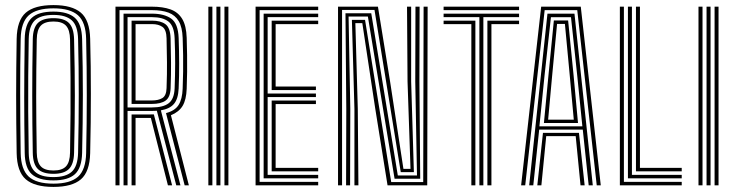

<svg xmlns="http://www.w3.org/2000/svg" viewBox="-20 -722 2872 748"><path d="M188.3 6.2Q114.4 6.2 80.3 -23.6Q46.2 -53.4 44.9 -125.4Q43.9 -187.2 43.4 -242Q42.9 -296.9 42.9 -349.3Q42.9 -401.8 43.4 -455.9Q43.9 -510 44.9 -570.6Q46.2 -642.8 80.4 -672.5Q114.6 -702.2 188.3 -702.2Q260.3 -702.2 294.9 -672.8Q329.5 -643.4 331.3 -570.6Q332.7 -517.8 333.4 -464.6Q334 -411.4 334 -356.6Q334 -301.7 333.4 -244.2Q332.7 -186.7 331.3 -125.4Q329.5 -52.8 295.1 -23.3Q260.7 6.2 188.3 6.2ZM188.3 -6.5Q253.7 -6.5 284 -33.6Q314.2 -60.8 315.6 -125.8Q316.9 -183.9 317.5 -239.7Q318.1 -295.5 318.1 -350.2Q318.1 -404.9 317.5 -459.5Q317 -514.1 315.6 -570.2Q314.2 -635.5 283.8 -662.5Q253.3 -689.5 188.3 -689.5Q122.4 -689.5 92.1 -662.4Q61.8 -635.2 60.6 -570.2Q59.5 -517.6 59 -465.8Q58.5 -413.9 58.6 -360.2Q58.6 -306.6 59.1 -248.5Q59.6 -190.5 60.6 -125.8Q61.8 -62 91.6 -34.2Q121.3 -6.5 188.3 -6.5ZM188.3 -19.2Q130.3 -19.2 103.7 -43.6Q77.2 -67.9 76.3 -125.6Q75.3 -185 74.8 -237.5Q74.3 -289.9 74.3 -341.3Q74.3 -392.7 74.8 -448.5Q75.3 -504.2 76.3 -570.2Q77.2 -628 103.7 -652.4Q130.2 -676.8 188.3 -676.8Q244.4 -676.8 271.4 -652.8Q298.5 -628.9 299.9 -569.9Q301.4 -514 302.1 -460.3Q302.8 -406.5 302.8 -352.6Q302.7 -298.7 302 -242.7Q301.3 -186.6 299.9 -126.2Q298.5 -67.7 271.9 -43.5Q245.3 -19.2 188.3 -19.2ZM188.3 -32.1Q237.3 -32.1 260.1 -53.5Q282.9 -74.9 284.2 -126.6Q285.6 -187.3 286.2 -243.7Q286.8 -300.1 286.8 -354Q286.8 -407.9 286.2 -461.3Q285.6 -514.7 284.2 -569.4Q283 -621.8 259.7 -642.8Q236.4 -663.9 188.3 -663.9Q137.2 -663.9 115 -641.9Q92.9 -619.8 91.9 -569.8Q90.6 -493.1 90 -425.7Q89.4 -358.3 89.9 -286.7Q90.4 -215 91.9 -126Q92.9 -75.9 115.3 -54Q137.7 -32.1 188.3 -32.1ZM188.3 -44.8Q146.1 -44.8 127.3 -63.8Q108.5 -82.7 107.7 -126.2Q106.7 -185.4 106.1 -240.9Q105.6 -296.4 105.6 -350.5Q105.6 -404.6 106.1 -458.9Q106.6 -513.1 107.7 -569.8Q108.5 -613.4 127.4 -632.3Q146.3 -651.2 188.3 -651.2Q230.4 -651.2 248.9 -632.1Q267.4 -613 268.6 -569Q270 -508.1 270.8 -454.5Q271.6 -400.9 271.6 -349.2Q271.6 -297.5 270.8 -243.3Q270 -189 268.6 -126.8Q267.6 -82.3 248.5 -63.6Q229.4 -44.8 188.3 -44.8ZM188.3 -57.8Q222.2 -57.8 237.2 -74Q252.3 -90.3 252.9 -128.1Q254.4 -211.5 254.8 -280.6Q255.2 -349.7 254.8 -418.1Q254.4 -486.5 252.9 -567.9Q252.3 -605.6 237.2 -621.9Q222.2 -638.2 188.3 -638.2Q154.4 -638.2 139.1 -622.2Q123.9 -606.3 123.2 -568.8Q122 -504.3 121.5 -450.1Q121 -396 121 -345.4Q121 -294.8 121.6 -242Q122.2 -189.1 123.2 -127.1Q123.9 -90.2 138.9 -74Q153.8 -57.8 188.3 -57.8Z M429.9 0V-696H572.1Q614.3 -696 643.9 -685.5Q673.6 -675 689.7 -648.6Q705.8 -622.3 707.3 -574.8Q708.5 -540.1 708.9 -507.3Q709.4 -474.5 709 -442.1Q708.7 -409.7 707.3 -376Q705.7 -333.4 691.5 -309.6Q677.3 -285.9 645.9 -273L715.8 0H699.4L626.7 -281.4Q661.5 -290.4 675.8 -313.1Q690.1 -335.9 691.6 -376.4Q693 -410.1 693.4 -442.6Q693.9 -475 693.4 -507.6Q693 -540.2 691.6 -574.4Q690.2 -615.8 676.4 -639.4Q662.6 -663 636.5 -672.8Q610.5 -682.5 572.1 -682.5H445.6V0ZM492.6 0V-276.1H557.7Q563.3 -276.1 568.7 -276.2Q574.1 -276.3 579.4 -276.3L650.5 0H634.2L567.7 -262.6Q565.4 -262.6 563 -262.6Q560.6 -262.6 558.1 -262.6H508.1V0ZM461.3 0V-668.8H572.1Q619.5 -668.8 646.7 -649.7Q673.9 -630.6 676 -573.8Q677.8 -524.7 678 -475.4Q678.2 -426.1 676 -377.1Q674.2 -336.9 657.9 -317.5Q641.7 -298.1 606.7 -292.1L683 0H666.7L591 -290.6Q586.1 -290.1 581 -290Q575.8 -289.9 571.5 -289.9H476.9V0ZM476.9 -303.4H571.5Q615.8 -303.4 637.1 -319.7Q658.5 -336 660.3 -377.5Q662.3 -429 662.4 -475.1Q662.5 -521.2 660.3 -573.2Q658.4 -620.8 636.3 -638Q614.1 -655.2 572.1 -655.2H476.9ZM492.6 -317.1V-641.6H572.1Q605.8 -641.6 624.6 -627.7Q643.4 -613.7 644.6 -572.9Q645.9 -521.6 646.3 -477.7Q646.7 -433.9 644.7 -378Q643.4 -343.1 625.1 -330.1Q606.9 -317.1 571.5 -317.1ZM508.1 -330.6H571.5Q597.2 -330.6 612.6 -340Q628 -349.4 628.9 -378.7Q631 -437.1 630.5 -479.8Q630.1 -522.5 628.9 -572.5Q628.2 -606.3 612.9 -617.2Q597.6 -628.1 572.1 -628.1H508.1Z M854.4 0V-696H869.8V0ZM791.7 0V-696H807.4V0ZM823.1 0V-696H838.7V0Z M975.7 0V-696H1219.6V-682.5H991.4V-13.5H1219.6V0ZM1038.4 -54.4V-330.4H1210.8V-316.7H1053.8V-67.9H1219.6V-54.4ZM1007.1 -27.2V-668.8H1219.6V-655.2H1022.7V-357.6H1210.8V-343.9H1022.7V-40.8H1219.6V-27.2ZM1038.4 -371.1V-641.6H1219.6V-628.1H1053.8V-384.8H1210.8V-371.1Z M1296.9 0V-696H1452.4L1499.9 -403.3L1551.7 -64H1579.3L1567.7 -404.5L1565.7 -696H1581.8V-404.5L1592.4 -51.3H1541.3L1439 -683.3H1312.6V0ZM1328.3 0 1329.1 -297.4 1325.9 -670.4H1426.3L1529.8 -38.4H1604.5L1597.8 -404.5L1598.6 -696H1614.7L1613.9 -404.5L1617.1 -25.6H1517.2L1413.2 -657.6H1338L1344.7 -297.4L1343.9 0ZM1360.8 0V-297.4L1350.9 -644.7H1402.1L1504.1 -12.7H1628.8L1630.3 -696H1646L1644.4 0H1489.8L1441.7 -300.1L1391.5 -632H1364.4L1373.9 -297.4L1376.3 0Z M1847.6 0V-655.2H1708.2V-668.8H2002.2V-655.2H1863.1V0ZM1816.3 0V-628.1H1708.2V-641.6H1832V0ZM1878.8 0V-641.6H2002.2V-628.1H1894.5V0ZM1708.2 -682.5V-696H2002.2V-682.5Z M2010.2 0 2088.3 -696H2242.6L2320.5 0H2304.8L2228.9 -682.4H2101.9L2026.2 0ZM2073.3 0 2095.3 -204.4H2235.5L2257.7 0H2241.6L2222.8 -191.7H2108L2089.1 0ZM2041.6 0 2112.8 -668.7H2218L2289.4 0H2273.4L2250.4 -217H2080.6L2057.6 0ZM2081.4 -229.9H2248.8L2228.7 -428.4L2204.5 -654.9H2126.3L2101.5 -428.4ZM2099 -242.8 2116.7 -428.4 2137.7 -642.2H2193.3L2214.6 -428.4L2231.8 -242.8ZM2115.4 -255.7H2215.4L2199.6 -428.4L2180.8 -628.7H2150.2L2131.2 -428.4Z M2394.9 0V-696H2410.6V-13.5H2635.9V0ZM2426.3 -27.2V-696H2441.9V-40.8H2635.9V-27.2ZM2457.6 -54.4V-696H2473.1V-67.9H2635.9V-54.4Z M2763.9 0V-696H2779.3V0ZM2701.2 0V-696H2716.9V0ZM2732.6 0V-696H2748.2V0Z"/></svg>

Font: Big Shoulders Inline Text SC Thin
Style: Regular
Weight: 100
Designer: Patric King
Foundry: XO Type Co
Version: Version 2.002